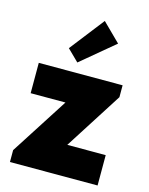

<svg xmlns="http://www.w3.org/2000/svg" viewBox="-111 -803 677 874"><g transform="rotate(15 227.0 -366.0)"><path d="M22 -56 196 -327H32V-470H427V-414L254 -143H435V0H22ZM358 -648 201 -517 147 -570 273 -732Z"/></g></svg>

Font: Tilda Sans Black
Style: Regular
Weight: 900
Designer: ParaType Ltd
Foundry: ParaType Ltd
Version: Version 1.009